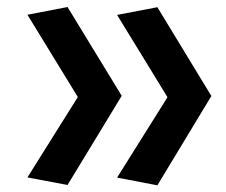

<svg xmlns="http://www.w3.org/2000/svg" viewBox="-20 -544 660 560"><path d="M321.5 -500.5 468.5 -260.5 321.5 -26 439 -3.5 596.5 -264 439 -523ZM60 -501 207 -261 60 -26.5 177 -4.5 335 -264.5 177 -523.5Z"/></svg>

Font: Monaspace Neon SemiBold
Style: Regular
Weight: 600
Designer: Riley Cran & the Lettermatic Team
Foundry: Lettermatic
Version: Version 1.200 (Monaspace Neon)